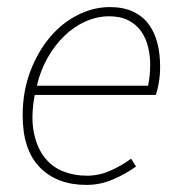

<svg xmlns="http://www.w3.org/2000/svg" viewBox="-20 -510 508 542"><path d="M44 -184Q44 -252 65.5 -308.5Q87 -365 121.5 -405.5Q156 -446 200 -468Q244 -490 290 -490Q328 -490 355 -477.5Q382 -465 399 -442.5Q416 -420 424 -389.5Q432 -359 432 -322Q432 -298 428.5 -277.5Q425 -257 420 -242H78Q67 -182 75 -139Q83 -96 104 -68Q125 -40 156.5 -27Q188 -14 226 -14Q259 -14 291 -28Q323 -42 350 -62L364 -40Q335 -19 299 -3.5Q263 12 224 12Q141 12 92.5 -37.5Q44 -87 44 -184ZM84 -268H398Q401 -283 402.5 -297Q404 -311 404 -328Q404 -353 398 -377.5Q392 -402 378.5 -421.5Q365 -441 342.5 -452.5Q320 -464 288 -464Q254 -464 221.5 -449.5Q189 -435 162 -409Q135 -383 114.5 -347Q94 -311 84 -268Z"/></svg>

Font: TypoPRO Source Sans Pro
Style: Italic
Weight: 200
Italic angle: -11°
Designer: Paul D. Hunt
Foundry: Adobe Systems Incorporated
Version: Version 1.075;PS 2.000;hotconv 1.0.86;makeotf.lib2.5.63406